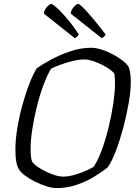

<svg xmlns="http://www.w3.org/2000/svg" viewBox="-20 -965 702 985"><path d="M271 0Q247 0 217.5 -9.5Q188 -19 159 -33.5Q130 -48 107.5 -65Q85 -82 76 -98Q66 -116 62.5 -141.5Q59 -167 59 -199Q59 -247 68.5 -305.5Q78 -364 94 -423Q110 -482 129.5 -532.5Q149 -583 168 -614Q197 -635 242.5 -659.5Q288 -684 341.5 -702Q395 -720 447 -720Q471 -720 500 -711Q529 -702 557.5 -687Q586 -672 608 -655Q630 -638 640 -622Q646 -606 648.5 -586Q651 -566 651 -545Q651 -499 640.5 -437.5Q630 -376 613 -312Q596 -248 575.5 -193.5Q555 -139 533 -107Q505 -84 464 -59Q423 -34 373.5 -17Q324 0 271 0ZM304 -59Q331 -59 362 -68Q393 -77 419.5 -88.5Q446 -100 460 -109Q481 -139 501 -192.5Q521 -246 536.5 -309Q552 -372 561 -433Q570 -494 570 -540Q570 -552 569 -564Q568 -576 567 -586Q563 -594 546.5 -606.5Q530 -619 507 -631Q484 -643 458.5 -651.5Q433 -660 412 -660Q386 -660 354.5 -652.5Q323 -645 293 -634Q263 -623 242 -613Q223 -582 204 -531.5Q185 -481 170 -421.5Q155 -362 146 -303.5Q137 -245 137 -200Q137 -182 138.5 -165.5Q140 -149 144 -137Q154 -121 182.5 -103Q211 -85 245 -72Q279 -59 304 -59ZM502 -769 343 -895Q344 -913 358.5 -929Q373 -945 381 -945Q390 -945 429 -902Q468 -859 522 -788Q520 -783 514 -777.5Q508 -772 502 -769ZM364 -769 205 -895Q206 -913 220.5 -929Q235 -945 243 -945Q249 -945 271 -925.5Q293 -906 323.5 -870.5Q354 -835 384 -788Q382 -783 376 -777.5Q370 -772 364 -769Z"/></svg>

Font: Texturina 72pt 72pt Light
Style: Italic
Weight: 300
Italic angle: -11°
Designer: Guillermo Torres Carreño
Foundry: Omnibus-Type
Version: Version 1.002; ttfautohint (v1.8.3)